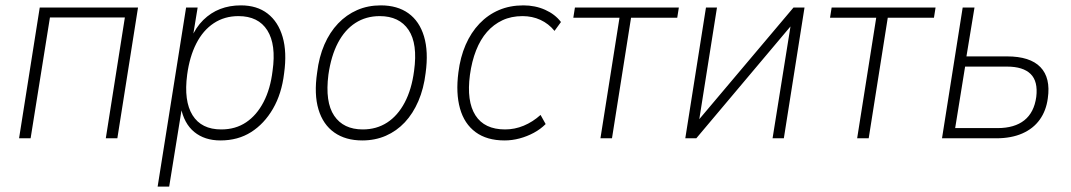

<svg xmlns="http://www.w3.org/2000/svg" viewBox="-20 -515 3989 715"><path d="M51 0 128 -487H494L417 0H374L445 -450H166L94 0Z M567 180 673 -487H716L697 -371H691Q709 -413 737 -440.5Q765 -468 800 -481.5Q835 -495 877 -495Q937 -495 976.5 -464.5Q1016 -434 1032.5 -377.5Q1049 -321 1038 -242Q1029 -166 996.5 -110Q964 -54 915 -23Q866 8 801 8Q742 8 703.5 -23.5Q665 -55 653 -117H658L610 180ZM804 -33Q857 -33 896.5 -59.5Q936 -86 961.5 -135Q987 -184 995 -251Q1009 -349 975.5 -402Q942 -455 868 -455Q816 -455 776 -428.5Q736 -402 711 -353Q686 -304 677 -237Q664 -139 697 -86Q730 -33 804 -33Z M1329 8Q1267 8 1225 -21.5Q1183 -51 1166 -107.5Q1149 -164 1161 -245Q1168 -303 1188 -349Q1208 -395 1239 -427.5Q1270 -460 1310 -477.5Q1350 -495 1398 -495Q1460 -495 1501 -465.5Q1542 -436 1559 -379.5Q1576 -323 1565 -243Q1558 -185 1538 -138.5Q1518 -92 1487.5 -59.5Q1457 -27 1417 -9.5Q1377 8 1329 8ZM1331 -33Q1382 -33 1421.5 -58.5Q1461 -84 1487 -133Q1513 -182 1522 -251Q1536 -352 1501.5 -403.5Q1467 -455 1394 -455Q1343 -455 1303.5 -429.5Q1264 -404 1238.5 -355.5Q1213 -307 1203 -237Q1190 -135 1224.5 -84Q1259 -33 1331 -33Z M1859 8Q1793 8 1751 -23Q1709 -54 1693 -111Q1677 -168 1687 -245Q1694 -302 1714 -348Q1734 -394 1765.5 -427Q1797 -460 1838 -477.5Q1879 -495 1929 -495Q1973 -495 2010 -478.5Q2047 -462 2069 -433L2045 -400Q2023 -427 1992.5 -441Q1962 -455 1926 -455Q1884 -455 1851 -439.5Q1818 -424 1793.5 -396Q1769 -368 1753 -327.5Q1737 -287 1730 -236Q1717 -138 1750.5 -85.5Q1784 -33 1861 -33Q1897 -33 1930.5 -47Q1964 -61 1993 -87L2012 -53Q1993 -34 1968 -20.5Q1943 -7 1915 0.5Q1887 8 1859 8Z M2216 0 2287 -449H2115L2121 -487H2508L2502 -449H2330L2259 0Z M2532 0 2609 -487H2650L2580 -45H2562L2935 -487H2976L2899 0H2857L2928 -443H2946L2573 0Z M3172 0 3243 -449H3071L3077 -487H3464L3458 -449H3286L3215 0Z M3488 0 3565 -487H3609L3579 -305H3730Q3816 -305 3854.5 -265Q3893 -225 3882 -149Q3876 -103 3852 -69.5Q3828 -36 3787 -18Q3746 0 3690 0ZM3537 -38H3695Q3758 -38 3794.5 -67Q3831 -96 3839 -154Q3846 -212 3818 -239.5Q3790 -267 3730 -267H3574Z"/></svg>

Font: Nunito Sans 10pt SemiCondensed ExtraLight
Style: Italic
Weight: 250
Width: 4
Italic angle: -9°
Designer: Vernon Adams
Foundry: Vernon Adams
Version: Version 3.101;gftools[0.9.27]